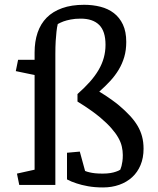

<svg xmlns="http://www.w3.org/2000/svg" viewBox="-20 -783 669 813"><path d="M126.5 -465.3 46.9 -481.9 56.6 -529.8H126.5V-561Q126.5 -607.4 139.2 -644.8Q151.9 -682.1 177.7 -708.3Q203.6 -734.4 243.2 -748.5Q282.7 -762.7 336.4 -762.7Q373 -762.7 405.5 -754.4Q438 -746.1 462.2 -727.5Q486.3 -709 500.5 -679Q514.6 -648.9 514.6 -605.5Q514.6 -570.3 506.1 -541.5Q497.6 -512.7 482.4 -487.5Q467.3 -462.4 446.3 -439.7Q425.3 -417 400.4 -395Q413.6 -387.2 427.7 -377.9Q439.9 -369.6 454.8 -359.1Q469.7 -348.6 484.9 -335.9Q510.7 -314 530 -293.2Q549.3 -272.5 562.3 -250.7Q575.2 -229 581.5 -205.3Q587.9 -181.6 587.9 -153.3Q587.9 -114.7 575.2 -84.2Q562.5 -53.7 539.6 -32.7Q516.6 -11.7 485.1 -0.5Q453.6 10.7 416.5 10.7Q380.9 10.7 352.8 5.6Q324.7 0.5 304.7 -6.3Q281.2 -13.7 263.7 -23.4V-136.2L317.9 -141.1L340.3 -59.1Q348.1 -55.7 359.4 -53.2Q369.1 -50.8 382.8 -49.3Q396.5 -47.9 415 -47.9Q433.6 -47.9 447.8 -50.3Q461.9 -52.7 471.2 -56.2Q481.9 -59.6 489.3 -64.5Q492.2 -71.3 494.6 -80.1Q496.6 -87.9 498.3 -99.4Q500 -110.8 500 -126.5Q500 -144.5 495.8 -162.6Q491.7 -180.7 481 -199.7Q470.2 -218.8 451.9 -239.7Q433.6 -260.7 405.3 -284.7Q387.7 -299.3 370.4 -311.8Q353 -324.2 338.9 -333.5Q322.8 -344.2 308.1 -353V-384.8Q337.9 -411.1 360.1 -436Q382.3 -460.9 397.2 -486.3Q412.1 -511.7 419.4 -538.1Q426.8 -564.5 426.8 -593.3Q426.8 -650.9 399.9 -677.5Q373 -704.1 321.8 -704.1Q297.4 -704.1 279.3 -700.4Q261.2 -696.8 249 -692.4Q234.9 -687 224.6 -681.2Q221.2 -668 219.2 -648.9Q217.3 -632.8 215.8 -609.1Q214.4 -585.4 214.4 -554.2V0H61.5L51.8 -47.9L126.5 -64.5Z"/></svg>

Font: Noticia Text
Style: Regular
Weight: 400
Designer: JM Sole
Foundry: JM Sole
Version: Version 1.003